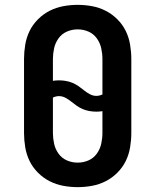

<svg xmlns="http://www.w3.org/2000/svg" viewBox="-20 -763 640 791"><path d="M300 8Q270 8 240.5 2.5Q211 -3 184.5 -16.5Q158 -30 136.5 -51.5Q115 -73 102 -99.5Q89 -126 84 -156Q79 -186 79 -215V-520Q79 -549 84 -579Q89 -609 102 -635.5Q115 -662 136.5 -683.5Q158 -705 184.5 -718.5Q211 -732 240.5 -737.5Q270 -743 300 -743Q330 -743 359.5 -737.5Q389 -732 415.5 -718.5Q442 -705 463.5 -683.5Q485 -662 498 -635.5Q511 -609 516 -579Q521 -549 521 -520V-215Q521 -186 516 -156Q511 -126 498 -99.5Q485 -73 463.5 -51.5Q442 -30 415.5 -16.5Q389 -3 359.5 2.5Q330 8 300 8ZM377 -368Q383 -368 389.5 -369.5Q396 -371 402 -374V-520Q402 -542 397 -564.5Q392 -587 378.5 -605.5Q365 -624 344 -633Q323 -642 300 -642Q277 -642 256 -633Q235 -624 221.5 -605.5Q208 -587 203 -564.5Q198 -542 198 -520V-430Q204 -431 210.5 -431.5Q217 -432 223 -432Q237 -432 251.5 -429.5Q266 -427 279 -421.5Q292 -416 303.5 -408Q315 -400 326 -391Q337 -382 350 -375Q363 -368 377 -368ZM300 -93Q323 -93 344 -102Q365 -111 378.5 -129.5Q392 -148 397 -170.5Q402 -193 402 -215V-305Q396 -304 389.5 -303.5Q383 -303 377 -303Q363 -303 348.5 -305.5Q334 -308 321 -313.5Q308 -319 296.5 -327Q285 -335 274 -344Q263 -353 250 -360Q237 -367 223 -367Q217 -367 210.5 -365.5Q204 -364 198 -361V-215Q198 -193 203 -170.5Q208 -148 221.5 -129.5Q235 -111 256 -102Q277 -93 300 -93Z"/></svg>

Font: Iosevka HT Extended
Style: Bold
Weight: 700
Width: 7
Monospace: yes
Designer: Belleve Invis
Foundry: Belleve Invis
Version: Version 32.3.0; ttfautohint (v1.8.4)